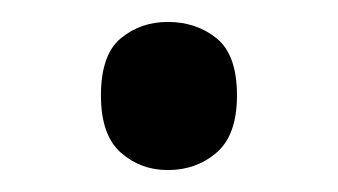

<svg xmlns="http://www.w3.org/2000/svg" viewBox="-20 -440 308 175"><path d="M72 -353Q72 -390 90 -405Q108 -420 133 -420Q159 -420 177.5 -405Q196 -390 196 -353Q196 -317 177.5 -301Q159 -285 133 -285Q108 -285 90 -301Q72 -317 72 -353Z"/></svg>

Font: Noto Sans Bamum
Style: Regular
Weight: 400
Designer: Monotype Design Team
Foundry: Monotype Imaging Inc.
Version: Version 2.001